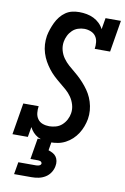

<svg xmlns="http://www.w3.org/2000/svg" viewBox="-103 -802 706 1082"><g transform="rotate(10 250.0 -261.5)"><path d="M226 8Q207 8 188.5 4.5Q170 1 154.5 -7.5Q139 -16 127 -29Q115 -42 107 -58L97 0H9L39 -181H127Q124 -162 126 -142.5Q128 -123 138.5 -108Q149 -93 167 -86.5Q185 -80 205 -80Q223 -80 242.5 -85.5Q262 -91 277 -104.5Q292 -118 301.5 -136Q311 -154 314 -173Q318 -198 311 -222Q304 -246 290.5 -265.5Q277 -285 259 -300.5Q241 -316 222.5 -331Q204 -346 187 -362Q170 -378 155.5 -397Q141 -416 129.5 -436.5Q118 -457 110.5 -481Q103 -505 101.5 -529.5Q100 -554 104 -580Q108 -600 114.5 -619Q121 -638 130 -657Q139 -676 152.5 -693Q166 -710 183.5 -722Q201 -734 221 -738.5Q241 -743 261 -743Q283 -743 304 -739Q325 -735 343.5 -726Q362 -717 377 -702.5Q392 -688 401 -670L412 -735H500L470 -554H382Q385 -573 383 -592.5Q381 -612 370.5 -626.5Q360 -641 342 -648Q324 -655 305 -655Q287 -655 269 -649Q251 -643 237 -629.5Q223 -616 214.5 -598.5Q206 -581 203 -563Q199 -538 205.5 -514Q212 -490 226 -470.5Q240 -451 257.5 -435.5Q275 -420 293.5 -405Q312 -390 328.5 -373.5Q345 -357 360 -338.5Q375 -320 386.5 -300Q398 -280 405.5 -256Q413 -232 415 -207.5Q417 -183 413 -158Q409 -136 401 -114.5Q393 -93 380.5 -73.5Q368 -54 351 -38Q334 -22 313 -11Q292 0 270 4Q248 8 226 8Q226 8 226 8Q226 8 226 8ZM57 220 69 150H169Q173 150 177.5 149.5Q182 149 186.5 147.5Q191 146 194.5 143Q198 140 199 135Q199 131 196.5 127.5Q194 124 190.5 122.5Q187 121 182.5 120.5Q178 120 174 120H133L153 0H234L225 54Q238 58 250 64.5Q262 71 269.5 81.5Q277 92 279.5 106Q282 120 279 135Q276 154 264.5 172Q253 190 235 201Q217 212 197 216Q177 220 157 220Z"/></g></svg>

Font: Iosevka Slab Semibold Oblique
Style: Regular
Weight: 600
Italic angle: -9°
Monospace: yes
Designer: Belleve Invis
Foundry: Belleve Invis
Version: Version 11.1.1; ttfautohint (v1.8.3)